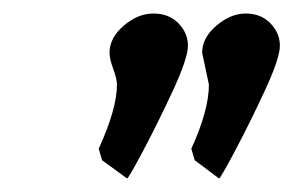

<svg xmlns="http://www.w3.org/2000/svg" viewBox="-20 -742 434 284"><path d="M153 -617Q153 -625 147.5 -640Q142 -655 142 -664Q142 -686 163 -704Q184 -722 207 -722Q230 -722 244 -707.5Q258 -693 258 -674.5Q258 -656 236 -608.5Q214 -561 192 -519.5Q170 -478 168 -478L131 -505L126 -522Q153 -581 153 -617ZM289 -617 279 -664Q279 -686 300 -704Q321 -722 343.5 -722Q366 -722 380 -707.5Q394 -693 394 -674.5Q394 -656 372 -608.5Q350 -561 328 -519.5Q306 -478 304 -478L268 -505L263 -522Q289 -579 289 -617Z"/></svg>

Font: Economica
Style: Bold Italic
Weight: 700
Designer: Vicente Lamonaca
Foundry: Vicente Lamonaca
Version: Version 1.100